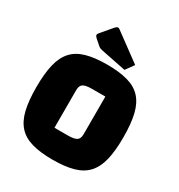

<svg xmlns="http://www.w3.org/2000/svg" viewBox="-203 -997 1066 1146"><g transform="rotate(30 330.0 -424.5)"><path d="M30 -312Q30 -405 45 -468Q60 -531 94.5 -569Q129 -607 187 -623.5Q245 -640 330 -640Q415 -640 473 -623.5Q531 -607 565.5 -569Q600 -531 615 -468Q630 -405 630 -312Q630 -219 615 -156.5Q600 -94 565.5 -56Q531 -18 473 -1.5Q415 15 330 15Q245 15 187 -1.5Q129 -18 94.5 -56Q60 -94 45 -156.5Q30 -219 30 -312ZM245 -156H336Q381 -156 398 -167.5Q415 -179 415 -209V-469H323Q279 -469 262 -457.5Q245 -446 245 -416ZM434 -664 260 -699Q251 -701 245.5 -703.5Q240 -706 234 -711L196 -744Q185 -754 185 -762Q185 -769 194 -779L257 -853Q267 -864 275 -864Q281 -864 286 -860L475 -721Z"/></g></svg>

Font: Changa ExtraLight ExtraBold
Style: Regular
Weight: 800
Version: Version 3.002; ttfautohint (v1.8.2)